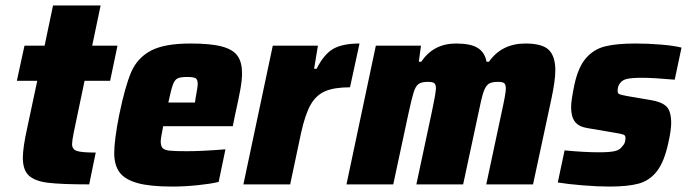

<svg xmlns="http://www.w3.org/2000/svg" viewBox="-20 -678 2526 706"><path d="M64 -98Q64 -136 81 -212L117 -381H42L70 -510H144L175 -658H350L319 -510H412L385 -381H291L251 -190Q245 -160 245 -148Q245 -129 262.5 -123Q280 -117 332 -117L308 0Q205 0 156.5 -6Q108 -12 86 -32.5Q64 -53 64 -98Z M400 -115Q400 -162 418 -254Q440 -361 462.5 -413Q485 -465 534.5 -491.5Q584 -518 681 -518Q755 -518 796 -507Q837 -496 853.5 -472.5Q870 -449 870 -409Q870 -383 863.5 -347.5Q857 -312 844 -254L836 -214H580Q571 -169 571 -158Q571 -141 578 -133.5Q585 -126 604 -124Q623 -122 668 -122Q723 -122 809 -129L784 -9Q755 -2 707 3Q659 8 613 8Q531 8 485 -5Q439 -18 419.5 -44.5Q400 -71 400 -115ZM697 -301 699 -316Q707 -358 707 -369Q707 -386 699 -390.5Q691 -395 668 -395Q643 -395 632.5 -389.5Q622 -384 615.5 -366Q609 -348 599 -301Z M983 -510H1149L1135 -425H1144Q1172 -480 1206.5 -499Q1241 -518 1302 -518L1267 -357Q1209 -357 1175.5 -342.5Q1142 -328 1122 -292.5Q1102 -257 1087 -189L1047 0H875Z M1362 -510H1528L1520 -451H1529Q1574 -518 1657 -518Q1711 -518 1737 -501.5Q1763 -485 1769 -451H1778Q1825 -518 1912 -518Q1974 -518 1998 -494.5Q2022 -471 2022 -419Q2022 -382 2007 -312L1940 0H1768L1825 -267Q1840 -335 1840 -352Q1840 -368 1833.5 -372.5Q1827 -377 1810 -377Q1787 -377 1776 -369Q1765 -361 1757.5 -338.5Q1750 -316 1739 -261L1683 0H1511L1568 -267Q1581 -327 1583 -352Q1583 -368 1576.5 -372.5Q1570 -377 1553 -377Q1530 -377 1519 -369Q1508 -361 1501 -338.5Q1494 -316 1482 -261L1426 0H1254Z M2031 -7 2056 -125Q2129 -118 2182 -118Q2223 -118 2241.5 -122.5Q2260 -127 2269 -141Q2280 -151 2280 -171Q2280 -180 2272.5 -183Q2265 -186 2240 -190L2140 -207Q2108 -212 2094 -230.5Q2080 -249 2080 -284Q2080 -308 2092 -366Q2106 -431 2134.5 -464Q2163 -497 2205 -507.5Q2247 -518 2317 -518Q2363 -518 2411 -514Q2459 -510 2486 -503L2461 -385Q2382 -392 2341 -392Q2304 -392 2286 -388Q2268 -384 2260 -372Q2251 -362 2251 -343Q2251 -335 2257 -332Q2263 -329 2285 -325L2373 -310Q2411 -304 2429.5 -287.5Q2448 -271 2448 -225Q2448 -200 2438 -155Q2423 -84 2396 -49Q2369 -14 2329 -3Q2289 8 2221 8Q2176 8 2122 3.5Q2068 -1 2031 -7Z"/></svg>

Font: Saira Semi Condensed ExtraBold
Style: Italic
Weight: 800
Width: 4
Italic angle: -12°
Designer: Hector Gatti with collaboration of the Omnibus-Type team
Foundry: Omnibus-Type
Version: Version 1.001; ttfautohint (v1.8)